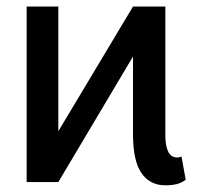

<svg xmlns="http://www.w3.org/2000/svg" viewBox="-20 -550 640 580"><path d="M91.8 -45.9 156.2 0 444.3 -484.4 381.8 -530.3ZM60.5 -530.3V0H156.2V-530.3ZM407.2 -27.3C424.2 -2.6 448.2 9.8 479.5 9.8C492.5 9.8 503.7 8.6 513.2 6.3C522.6 4.1 531.9 -0.3 541 -6.8L528.3 -77.1C527 -76.5 525.1 -75.8 522.5 -75.2C519.9 -74.5 517.6 -74.2 515.6 -74.2C508.5 -74.2 502.3 -76.2 497.1 -80.1C491.9 -84 487.6 -91.1 484.4 -101.6C481.1 -112 479.5 -126 479.5 -143.6V-530.3H381.8V-143.6C381.8 -90.8 390.3 -52.1 407.2 -27.3Z"/></svg>

Font: Pretendard Variable
Style: Regular
Weight: 400
Designer: Base glyphs from Inter by Rasmus Andersson; Hangeul glyphs from Noto Sans CJK(Source Han Sans) by Jang Soo-young and Kan
Foundry: Kil Hyung-jin
Version: Version 1.309;Glyphs 3.2 (3225)